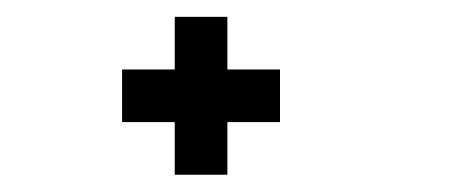

<svg xmlns="http://www.w3.org/2000/svg" viewBox="-20 -520 540 228"><path d="M312.5 -375V-437.5H250V-500H187.5V-437.5H125V-375H187.5V-312.5H250V-375Z"/></svg>

Font: CalcUnifontExMono
Style: Regular
Weight: 500
Version: Version 15.0.06